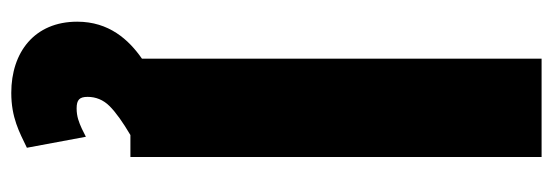

<svg xmlns="http://www.w3.org/2000/svg" viewBox="-332 -418 957 332"><g transform="rotate(90 146.0 -252.5)"><path d="M18 92C18 166 71 206 141 206C184 206 209 192 236 179L217 77L203 84C192 89 182 93 168 93C153 93 148 88 148 74C148 60 153 47 164 36C175 25 192 13 214 0H252V-711H82V-20C49 3 18 37 18 92Z"/></g></svg>

Font: Asimov Pro
Style: Ult
Weight: 900
Designer: Google
Version: Version 2.000980; 2014